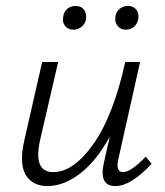

<svg xmlns="http://www.w3.org/2000/svg" viewBox="-20 -622 556 647"><path d="M228 -522Q209 -522 199 -535Q189 -548 193 -566Q195 -582 206.5 -592Q218 -602 235 -602Q253 -602 262.5 -590Q272 -578 270 -559Q268 -543 256 -532.5Q244 -522 228 -522ZM404 -522Q386 -522 376 -535Q366 -548 369 -566Q371 -582 383 -592Q395 -602 411 -602Q429 -602 439 -590Q449 -578 446 -559Q444 -543 432 -532.5Q420 -522 404 -522ZM471 -94 491 -70Q421 5 369 5Q314 5 329 -69L350 -162Q304 -78 249 -36.5Q194 5 140 5Q89 5 66.5 -33Q44 -71 62 -149L122 -413H176L116 -154Q90 -42 159 -42Q228 -42 295 -137Q362 -232 402 -413H452L378 -82Q370 -42 395 -42Q421 -42 471 -94Z"/></svg>

Font: EauTestInfant Semilight
Style: Italic
Weight: 300
Italic angle: -12°
Designer: Christian Thalmann (Catharsis Fonts)
Version: Version 0.001;PS 000.001;hotconv 1.0.88;makeotf.lib2.5.64775